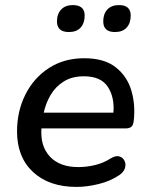

<svg xmlns="http://www.w3.org/2000/svg" viewBox="-20 -726 588 755"><path d="M281 9Q173 9 110 -49.5Q47 -108 47 -209Q47 -289 80 -354.5Q113 -420 172.5 -458.5Q232 -497 311 -497Q390 -497 435 -461.5Q480 -426 496.5 -370Q513 -314 506 -252Q504 -233 496 -227Q488 -221 473 -221H143Q138 -151 176.5 -110Q215 -69 288 -69Q321 -69 354 -77Q387 -85 415 -103Q435 -115 449 -111Q463 -107 469.5 -94Q476 -81 471.5 -65.5Q467 -50 450 -38Q415 -14 368.5 -2.5Q322 9 281 9ZM310 -426Q263 -426 230.5 -405.5Q198 -385 179 -352.5Q160 -320 152 -283H426Q431 -343 404 -384.5Q377 -426 310 -426ZM432 -600Q386 -600 386 -642Q386 -671 402 -688.5Q418 -706 448 -706Q494 -706 494 -665Q494 -635 478 -617.5Q462 -600 432 -600ZM251 -600Q204 -600 204 -642Q204 -671 220.5 -688.5Q237 -706 266 -706Q313 -706 313 -665Q313 -635 297 -617.5Q281 -600 251 -600Z"/></svg>

Font: Nunito SemiBold
Style: Italic
Weight: 600
Italic angle: -9°
Designer: Vernon Adams
Foundry: Vernon Adams
Version: Version 3.601; ttfautohint (v1.8.2.53-6de2)